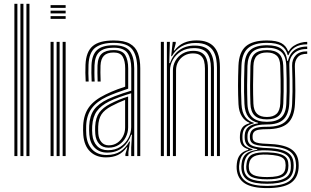

<svg xmlns="http://www.w3.org/2000/svg" viewBox="-20 -820 1636 1009"><path d="M118.9 0V-800H134.8V0ZM55.6 0V-800H71.4V0ZM87.3 0V-800H103.1V0Z M245.8 -778.5V-792.9H325V-778.5ZM245.8 -720.9V-735.3H325V-720.9ZM245.8 -749.7V-764.1H325V-749.7ZM309.2 0V-600H325V0ZM245.8 0V-600H261.7V0ZM277.5 0V-600H293.3V0Z M701.2 0V-460.6Q701.2 -526.2 675.1 -560.5Q648.9 -594.8 577.4 -594.8Q515.4 -594.8 481.7 -570.2Q447.9 -545.5 445.1 -479.4Q444.2 -456.4 444.4 -435.2Q444.6 -413.9 445.9 -391.6H430.3Q428.8 -416.4 428.6 -437Q428.3 -457.6 429.3 -480Q432.2 -548.1 467 -577.7Q501.7 -607.4 577.4 -607.4Q632.3 -607.4 662.6 -590.2Q693 -573 705 -540.2Q717.1 -507.4 717.1 -460.6V0ZM547.2 -30.6Q585.3 -30.6 612.6 -48.5Q639.9 -66.4 654.6 -94.3Q669.4 -122.2 669.4 -151.7V-329.9Q638.3 -320.6 606.6 -309.1Q574.9 -297.5 553.3 -286.8Q510.3 -265.2 489 -235.9Q467.6 -206.7 464.5 -157.5Q463.8 -144.8 464 -135.1Q464.2 -125.3 465.2 -113.4Q469 -74.8 490.1 -52.7Q511.2 -30.6 547.2 -30.6ZM550 -43.9Q519.3 -43.9 501.4 -63.5Q483.5 -83.1 480.8 -115.5Q480 -124.9 479.8 -135.1Q479.6 -145.3 480.1 -155.8Q482.5 -202.4 502.1 -228.8Q521.7 -255.1 559.1 -274.3Q583.1 -286.5 605.4 -295.7Q627.7 -304.8 653.3 -312.6V-150.6Q653.3 -123.3 640.8 -98.8Q628.4 -74.4 605.2 -59.2Q582.1 -43.9 550 -43.9ZM551.5 -56.3Q576.7 -56.3 596.1 -69.2Q615.4 -82.1 626.4 -103.4Q637.5 -124.7 637.5 -149.6V-295.1Q619 -288.1 601.8 -280.2Q584.6 -272.3 565.6 -262.3Q529.1 -243 513.3 -219Q497.6 -194.9 496 -155.1Q495.7 -145.3 495.8 -135.6Q496 -125.9 496.6 -116.7Q498.8 -90.1 513.1 -73.2Q527.3 -56.3 551.5 -56.3ZM536.5 7.1Q485.4 7.1 453.8 -23.4Q422.3 -53.9 417.7 -110.6Q416.7 -123.4 416.6 -135.5Q416.5 -147.7 417.1 -161.3Q420.1 -218.4 447.4 -256.4Q474.6 -294.5 535.3 -323.8Q549.9 -330.9 565 -337.5Q580.2 -344.1 598 -350.8Q615.9 -357.5 637.9 -364.6V-460.7Q637.9 -499 625.1 -521.6Q612.3 -544.1 577.4 -544.1Q542.6 -544.1 526.1 -527.1Q509.7 -510.2 508.2 -475.2Q507.8 -462 507.7 -438.9Q507.7 -415.9 508.9 -391.6H493.1Q492.1 -414 492 -437.3Q492 -460.7 492.4 -476.1Q494.4 -519.8 515.4 -538.3Q536.4 -556.7 577.4 -556.7Q622.7 -556.7 638.2 -530.5Q653.7 -504.2 653.7 -460.7V-354Q622.4 -343.7 592.7 -332.7Q563.1 -321.6 541.4 -311.6Q488.6 -286.8 461.9 -250.6Q435.1 -214.5 432.9 -160.3Q432.6 -148.1 432.6 -136.2Q432.6 -124.4 433.5 -111.6Q437.5 -62 465.3 -33.7Q493.1 -5.5 540 -5.5Q584.2 -5.5 612.7 -24.5Q641.3 -43.5 659.4 -76.1H663.1L654.8 -21.2V0H639.2L638.9 -10.2L649.5 -45.9H646.3Q626.2 -18 599.5 -5.4Q572.8 7.1 536.5 7.1ZM669.5 0V-44.7L673.4 -112.4H669.6Q654.8 -69.5 622.8 -43.7Q590.8 -18 543.3 -18Q503.2 -18.1 478.1 -43Q453 -68 449.4 -112.4Q448.4 -124.7 448.3 -135.6Q448.2 -146.4 448.7 -159.3Q451.2 -211.6 474.3 -243.6Q497.5 -275.5 547.4 -299.3Q562.3 -306.3 582.5 -314.1Q602.8 -321.9 625.3 -329.5Q647.8 -337.2 669.8 -343.6V-460.6Q669.8 -510.7 650.9 -540Q632.1 -569.3 577.4 -569.3Q527.6 -569.3 503.1 -548Q478.6 -526.7 476.6 -476.4Q476.1 -461.5 476.1 -438.3Q476 -415.1 477.5 -391.6H461.7Q460.4 -413.4 460.2 -436.9Q460 -460.4 460.7 -476.7Q463.1 -532.6 490.4 -557.4Q517.7 -582.2 577.4 -582.2Q639.5 -582.2 662.5 -550.9Q685.4 -519.5 685.4 -460.6V0Z M1120.1 0V-464.8Q1120.1 -486.9 1116.3 -509.7Q1112.5 -532.4 1101.1 -551.6Q1089.7 -570.8 1067.3 -582.5Q1045 -594.2 1007.9 -594.2Q964.4 -594.2 932.9 -575.5Q901.4 -556.8 883.3 -524.6H879.5L887.6 -600H903.4L903.5 -591.8L893.5 -554.8H897Q918.1 -582.5 946.9 -595.1Q975.8 -607.7 1012.1 -607.7Q1044.8 -607.7 1066.9 -599.2Q1089 -590.7 1102.7 -576.1Q1116.3 -561.5 1123.5 -543.2Q1130.7 -525 1133.2 -505.3Q1135.7 -485.6 1135.7 -466.9V0ZM825.3 0V-600H841.2V0ZM888.7 0V-450Q888.7 -477.4 902.1 -500.8Q915.4 -524.2 939.6 -538.5Q963.7 -552.8 995.8 -552.8Q1020.8 -552.8 1036.1 -544.8Q1051.4 -536.8 1059.3 -523.5Q1067.3 -510.2 1070.1 -493.8Q1072.9 -477.4 1072.9 -460.5V0H1057V-459.8Q1057 -480.7 1052.5 -498.8Q1048 -516.9 1034.3 -528.1Q1020.7 -539.4 993.8 -539.4Q968.7 -539.4 948.6 -527.8Q928.5 -516.2 916.9 -496.2Q905.2 -476.3 905.2 -451.1L904.5 0ZM857 0V-600H872.8L869.5 -488.2H873.2Q888.1 -531.4 921.8 -556.1Q955.5 -580.8 1003.6 -580.5Q1060.4 -580.2 1082.3 -549.5Q1104.3 -518.8 1104.3 -464V0H1088.4V-462.6Q1088.4 -513.2 1068.7 -540.2Q1048.9 -567.2 999.2 -567.2Q960.5 -567.2 932.3 -550.1Q904.1 -533 888.7 -506.1Q873.3 -479.1 873.3 -449.2V0Z M1383.8 168.5Q1306 168.5 1267.1 144.1Q1228.2 119.6 1223.8 68.1Q1223.2 61.1 1223.5 53.9Q1223.9 46.6 1224.6 39.2Q1227.5 10 1242.3 -7.4Q1257.1 -24.8 1285.1 -32.5V-35.9Q1264 -42.2 1253.6 -54.1Q1243.1 -66 1241.1 -87.3Q1240.7 -92.3 1240.7 -98.5Q1240.7 -104.8 1241.1 -109.9Q1242.6 -133.9 1253.3 -149.2Q1264 -164.6 1290.7 -172V-175.4Q1267.5 -183.4 1251.5 -208Q1235.5 -232.5 1233.3 -272Q1232.1 -295.9 1231.5 -320.1Q1230.9 -344.4 1230.9 -369.5Q1230.9 -394.6 1231.5 -420.9Q1232.1 -447.1 1233.1 -474.8Q1236 -545.8 1271.8 -576.6Q1307.5 -607.4 1382.8 -607.4Q1433.2 -607.4 1458.8 -593.1Q1484.4 -578.9 1493.9 -550.7H1497.3Q1506.8 -568 1523.6 -579Q1540.4 -590 1559.6 -595.2Q1578.8 -600.4 1594.5 -600V-586.9Q1554.4 -587.3 1529.5 -571.1Q1504.7 -554.9 1496 -530.3H1492.1Q1484.1 -563.1 1459.1 -578.9Q1434.1 -594.8 1382.8 -594.8Q1316.1 -594.8 1283.7 -567.1Q1251.4 -539.4 1248.9 -475.3Q1247.5 -437.1 1246.9 -403.9Q1246.3 -370.6 1246.8 -338.9Q1247.3 -307.3 1248.9 -273.4Q1251.1 -229.7 1268.4 -206Q1285.6 -182.4 1313.6 -175V-171.6Q1281.9 -164 1268.9 -149.7Q1256 -135.5 1254.4 -110.1Q1254.1 -104.1 1254.1 -98.5Q1254.1 -92.9 1254.5 -87Q1256.1 -65.9 1267.2 -54.9Q1278.3 -43.9 1306.9 -36.1V-32.5Q1272.6 -25.2 1257.1 -8.6Q1241.7 8 1238.2 39.2Q1237.1 47.2 1236.4 53Q1235.8 58.8 1236.7 68.1Q1241.3 113.7 1275.2 135.3Q1309 157 1383.8 157Q1460.4 157 1495.4 134.9Q1530.4 112.9 1535 64Q1535.9 55 1535.8 48.4Q1535.7 41.8 1534.5 32.9Q1529.7 -9.8 1495.2 -29.5Q1460.7 -49.2 1386.3 -51.6Q1354 -52.8 1334.7 -56.6Q1315.3 -60.4 1306 -67.8Q1296.8 -75.2 1294.5 -86.9Q1293.6 -91.4 1293.2 -98.9Q1292.9 -106.5 1293.4 -110.3Q1297.1 -135.7 1317 -144.9Q1336.9 -154.1 1383 -153.8Q1453 -153.4 1482.6 -183.8Q1512.2 -214.2 1515.2 -273.8Q1516.9 -310.2 1517.2 -339.2Q1517.5 -368.2 1516.9 -399.6Q1516.4 -431 1515.1 -474.3Q1514.3 -508.3 1534.7 -529.7Q1555.1 -551 1594.5 -550V-537.1Q1560 -537.7 1544.3 -519Q1528.7 -500.3 1529.5 -471.5Q1530.5 -436.2 1531.3 -405.2Q1532 -374.2 1532 -342.4Q1531.9 -310.7 1530 -273.3Q1526.4 -202.7 1491.7 -171.9Q1457 -141.1 1382.8 -141.1Q1356.9 -141.1 1340.8 -138.4Q1324.7 -135.7 1316.8 -128.6Q1308.9 -121.5 1307.5 -108.1Q1307.4 -106.8 1307.3 -100.5Q1307.3 -94.2 1307.9 -91.1Q1309.9 -81.2 1317.8 -75.7Q1325.6 -70.1 1342.2 -67.5Q1358.7 -65 1386.5 -64.1Q1467.4 -61.7 1506.1 -38.6Q1544.9 -15.5 1548.9 33.4Q1549.5 41.7 1549.6 49.1Q1549.7 56.6 1549.1 64.1Q1544.8 118 1505.6 143.3Q1466.3 168.5 1383.8 168.5ZM1383.8 133.6Q1428.6 133.6 1455.3 125.5Q1482.1 117.4 1494.5 102.2Q1506.9 86.9 1508.1 65.5Q1508.7 55.2 1508.6 48.6Q1508.4 42 1507.4 33.1Q1505.4 13.7 1492.9 0.5Q1480.5 -12.7 1454.5 -20.2Q1428.5 -27.7 1385.7 -29.7Q1325.3 -32.6 1297 -16.2Q1268.7 0.2 1263 39.6Q1261.9 46.7 1261.5 53.3Q1261.1 60 1262.1 69.1Q1265.8 103.7 1294.8 118.7Q1323.9 133.6 1383.8 133.6ZM1383.8 122.4Q1328.3 122.4 1302.9 109.8Q1277.6 97.1 1274.4 68.1Q1273.7 61.1 1274 54.5Q1274.4 47.8 1275.8 38.9Q1280.7 2.9 1307.4 -9.2Q1334 -21.3 1387.4 -19.4Q1422.6 -18.3 1445.7 -12.3Q1468.7 -6.4 1480.5 4.8Q1492.4 15.9 1494.4 33.2Q1495.8 44 1495.7 50.3Q1495.6 56.6 1494.7 64.3Q1491.7 95.3 1465.8 108.9Q1440 122.4 1383.8 122.4ZM1383.8 110.5Q1415.9 110.5 1436.4 106Q1456.9 101.5 1467.4 91.2Q1477.9 80.9 1479.9 64.1Q1481 56.2 1481.1 48.7Q1481.1 41.2 1479.6 33.2Q1477.9 20.3 1468.1 11.9Q1458.3 3.5 1438.2 -1.2Q1418.1 -5.8 1385.9 -7.4Q1337.3 -9.9 1315.1 1.8Q1292.9 13.6 1289.2 39.1Q1287.5 46.1 1287.5 54Q1287.4 61.9 1288.4 68.1Q1291 89.8 1313.1 100.2Q1335.1 110.5 1383.8 110.5ZM1383.8 145.8Q1315 145.8 1283.8 127.6Q1252.7 109.4 1248.8 68Q1248.2 59.8 1248.4 53.5Q1248.7 47.3 1249.7 39.1Q1253 6.4 1272 -10.4Q1291 -27.2 1332.1 -32.8V-36.3Q1299.8 -40.5 1284.6 -52.3Q1269.3 -64.1 1266.4 -87Q1265.8 -93 1265.7 -98.8Q1265.7 -104.7 1266.1 -110.2Q1267.6 -137.4 1284.8 -152Q1302 -166.6 1336 -171.9V-174.9Q1303.4 -181.9 1285.1 -205.5Q1266.7 -229.2 1264.5 -274.5Q1263.1 -304 1262.6 -335.8Q1262.2 -367.5 1262.8 -402Q1263.4 -436.6 1264.6 -474.4Q1266.9 -532.8 1295.8 -557.5Q1324.7 -582.2 1382.8 -582.2Q1434.5 -582.2 1459.3 -562.9Q1484.1 -543.6 1489.7 -499.8H1493.1Q1499.2 -524.4 1511.8 -541.1Q1524.4 -557.8 1544.9 -566.5Q1565.4 -575.2 1594.5 -575.5V-562.4Q1548.9 -563.2 1524 -538.5Q1499 -513.7 1500.4 -475.4Q1501.6 -439.6 1501.9 -405.2Q1502.2 -370.8 1501.9 -338.2Q1501.5 -305.7 1500.1 -275Q1497.2 -217.5 1469.1 -191.6Q1441.1 -165.6 1382.6 -166Q1354 -166.3 1331.8 -161.2Q1309.6 -156.1 1296.4 -144.4Q1283.3 -132.7 1280.9 -112.6Q1280.2 -106.4 1280.4 -98.9Q1280.5 -91.5 1281 -87.6Q1284.6 -61.3 1310.2 -52.4Q1335.7 -43.5 1386.1 -41.9Q1429.6 -40.5 1458.9 -32.3Q1488.2 -24.2 1503.8 -8.3Q1519.5 7.7 1522.2 32.8Q1523 40 1523.2 47.9Q1523.4 55.7 1522.7 64.1Q1518.9 109.3 1484.3 127.5Q1449.7 145.8 1383.8 145.8ZM1382.8 -179.9Q1432.3 -179.9 1457.3 -202.2Q1482.3 -224.5 1484.6 -274.8Q1486.3 -307.8 1486.6 -339.4Q1486.8 -371.1 1486.3 -404.3Q1485.8 -437.6 1484.4 -475.2Q1482.4 -526.7 1457.1 -548Q1431.7 -569.3 1382.8 -569.3Q1328.6 -569.3 1305.3 -545.7Q1282 -522.2 1280.4 -473.9Q1278.7 -416.5 1278.6 -371.4Q1278.5 -326.2 1280.4 -273Q1282.4 -224.5 1307.6 -202.2Q1332.9 -179.9 1382.8 -179.9ZM1382.8 -192.6Q1338.7 -192.6 1318.1 -212.8Q1297.5 -233 1296 -275.2Q1294.3 -322.9 1294.4 -370.5Q1294.5 -418.1 1296 -473.1Q1297.5 -517.8 1318.5 -537.3Q1339.5 -556.7 1382.8 -556.7Q1425 -556.7 1446 -537.5Q1466.9 -518.4 1468.5 -475.3Q1469.9 -437 1470.5 -403.5Q1471 -370.1 1470.6 -338.8Q1470.2 -307.5 1468.8 -275.7Q1466.8 -231.9 1445.7 -212.3Q1424.5 -192.6 1382.8 -192.6ZM1382.8 -205.2Q1415.9 -205.2 1433.6 -222Q1451.3 -238.7 1453 -276.7Q1454.4 -306.2 1454.8 -337.2Q1455.1 -368.2 1454.6 -402.3Q1454.1 -436.5 1452.7 -474.9Q1451.4 -512.8 1433.2 -528.4Q1415.1 -544.1 1382.8 -544.1Q1348.8 -544.1 1330.8 -527.9Q1312.8 -511.6 1311.6 -472.5Q1310.2 -421.5 1309.9 -373.4Q1309.7 -325.3 1311.6 -275.8Q1313.2 -238.8 1330.7 -222Q1348.1 -205.2 1382.8 -205.2Z"/></svg>

Font: Big Shoulders Inline Text Thin
Style: Regular
Weight: 100
Designer: Patric King
Foundry: XO Type Co
Version: Version 2.002